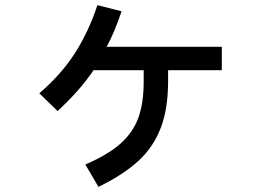

<svg xmlns="http://www.w3.org/2000/svg" viewBox="-20 -658 1040 747"><path d="M843 -476V-385H634V-342Q634 -235 605.5 -160.5Q577 -86 518.5 -32Q460 22 363 69L312 -18Q400 -56 448.5 -99Q497 -142 518 -199Q539 -256 539 -341V-385H344Q291 -306 204 -226L133 -295Q219 -369 272 -452Q325 -535 359 -638L453 -614Q425 -531 395 -476Z"/></svg>

Font: IBM Plex Sans JP Medm
Style: Regular
Weight: 500
Designer: Mike Abbink; Paul van der Laan; Pieter van Rosmalen; Wujin Sim; Yejin Wi; Jinhee Kim; Boomi Park; Yona Kim; Kichan Ma
Foundry: Sandoll Inc.
Version: Version 1.002